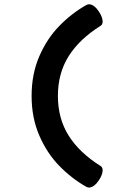

<svg xmlns="http://www.w3.org/2000/svg" viewBox="-20 -695 640 884"><path d="M390.1 -675.3Q401.4 -675.3 413.3 -666.3Q425.3 -657.2 435.1 -642.1Q452.6 -615.7 452.6 -595.7Q452.6 -582.5 443.8 -576.7Q346.2 -515.6 296.4 -436.8Q246.6 -357.9 246.6 -253.4Q246.6 -148.9 296.4 -70.1Q346.2 8.8 443.8 69.8Q452.6 75.7 452.6 88.9Q452.6 108.9 435.1 135.3Q425.3 150.4 413.3 159.4Q401.4 168.5 390.1 168.5Q383.3 168.5 376.5 164.6Q308.6 126 252.2 67.9Q195.8 9.8 160.6 -71.8Q125.5 -153.3 125.5 -253.4Q125.5 -353.5 160.6 -435.1Q195.8 -516.6 252.2 -574.7Q308.6 -632.8 376.5 -671.4Q383.3 -675.3 390.1 -675.3Z"/></svg>

Font: Courier Prime Sans
Style: Bold
Weight: 700
Designer: Alan Dague-Greene
Foundry: Quote-Unquote Apps
Version: Version 3.020